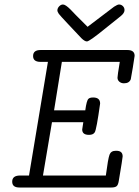

<svg xmlns="http://www.w3.org/2000/svg" viewBox="-20 -833 618 853"><path d="M34.2 -25.9Q34.2 -52.7 67.9 -53.2H108.9L192.9 -558.1H160.2Q127 -558.1 127 -584Q127 -610.8 160.2 -610.8H545.9Q578.1 -610.8 578.1 -585Q578.1 -581.1 570.1 -533Q562 -484.9 561 -481Q554.2 -462.9 530.8 -462.9Q518.6 -462.9 510.3 -470Q502 -477.1 502 -487.8Q502 -497.6 512.2 -558.1H254.9L220.2 -342.8H358.9Q364.7 -386.7 373 -394Q378.9 -399.9 394 -399.9Q424.8 -399.9 424.8 -373Q408.7 -256.8 400.9 -245.1Q394 -233.9 376 -233.9H375Q345.2 -233.9 345.2 -257.8Q345.2 -259.8 350.1 -290H210.9L170.9 -53.2H450.2Q460 -128.4 466.6 -145.8Q473.1 -163.1 494.1 -163.1H497.1Q524.9 -163.1 524.9 -138.2Q524.9 -131.3 507.8 -29.8Q504.9 -10.7 497.6 -5.4Q490.2 0 475.1 0H65.9Q34.2 0 34.2 -25.9ZM234.9 -788.1Q235.8 -797.9 243.4 -805.4Q251 -813 259.8 -813Q271 -813 293 -791Q298.8 -785.2 316.9 -766.1Q346.7 -736.3 369.1 -713.9L486.8 -803.2Q502 -813 508.8 -813Q518.6 -813 525.9 -805.9Q533.2 -798.8 533.2 -788.1Q533.2 -774.9 516.1 -761.2Q487.3 -738.3 444.8 -704.1Q377 -648.9 366.2 -648.9Q356.4 -648.9 341.8 -663.1Q314.9 -691.9 279.8 -729Q247.6 -763.2 241.2 -771.7Q234.9 -780.3 234.9 -788.1Z"/></svg>

Font: CMU Typewriter Text
Style: LightOblique
Weight: 200
Italic angle: -9.46001°
Version: Version 0.7.0